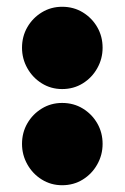

<svg xmlns="http://www.w3.org/2000/svg" viewBox="-20 -532 368 567"><path d="M163.5 15Q130.5 15 103.5 -1.8Q76.5 -18.5 60.8 -46.5Q45 -74.5 45 -107Q45 -140.5 60.8 -167.8Q76.5 -195 103.5 -211.5Q130.5 -228 163.5 -228Q197.5 -228 224.5 -211.5Q251.5 -195 267.2 -167.8Q283 -140.5 283 -107Q283 -74.5 267.2 -46.5Q251.5 -18.5 224.5 -1.8Q197.5 15 163.5 15ZM163.5 -269Q130.5 -269 103.5 -285.8Q76.5 -302.5 60.8 -330.5Q45 -358.5 45 -391Q45 -424.5 60.8 -451.8Q76.5 -479 103.5 -495.5Q130.5 -512 163.5 -512Q197.5 -512 224.5 -495.5Q251.5 -479 267.2 -451.8Q283 -424.5 283 -391Q283 -358.5 267.2 -330.5Q251.5 -302.5 224.5 -285.8Q197.5 -269 163.5 -269Z"/></svg>

Font: Fraunces SuperSoft Wonky
Style: Regular
Weight: 900
Version: Version 1.000;[b76b70a41]